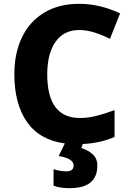

<svg xmlns="http://www.w3.org/2000/svg" viewBox="-20 -744 681 1004"><path d="M398 -127Q439 -127 481.5 -137.5Q524 -148 579 -168V-28Q504 5 413 9L405 30Q441 41 465 63Q489 85 489 122Q489 240 344 240Q293 240 260 227V141Q297 152 328 152Q345 152 355 144.5Q365 137 365 122Q365 84 287 72L319 6Q186 -12 120.5 -107Q55 -202 55 -356Q55 -465 94.5 -548Q134 -631 210.5 -677.5Q287 -724 394 -724Q502 -724 608 -674L555 -541Q510 -563 471 -575Q432 -587 394 -587Q314 -587 270.5 -525.5Q227 -464 227 -355Q227 -127 398 -127Z"/></svg>

Font: Noto Sans UI ExtraBold
Style: Regular
Weight: 800
Designer: Monotype Design Team
Foundry: Monotype Imaging Inc.
Version: Version 1.001